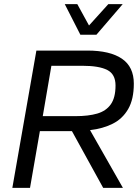

<svg xmlns="http://www.w3.org/2000/svg" viewBox="-20 -914 679 934"><path d="M40 0 157 -668H405Q515 -668 573 -628.5Q631 -589 631 -507Q631 -431 603.5 -383.5Q576 -336 528 -312Q480 -288 418 -281L578 0H482L330 -276H174L126 0ZM188 -349H348Q410 -349 453 -361.5Q496 -374 519 -406.5Q542 -439 542 -498Q542 -553 502 -573.5Q462 -594 381 -594H230ZM371 -745 295 -894H356L413 -790L507 -894H577L449 -745Z"/></svg>

Font: Gantari
Style: Italic
Weight: 400
Italic angle: -10°
Designer: Anugrah Pasau
Foundry: Lafontype
Version: Version 1.000; ttfautohint (v1.8.3)